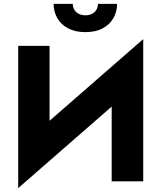

<svg xmlns="http://www.w3.org/2000/svg" viewBox="-20 -937 834 992"><path d="M715 -524 720 -735 79 -176 74 35ZM236 -700H74V35L236 -131ZM720 -735 557 -563V0H720ZM257 -917Q257 -877 276 -843.5Q295 -810 332 -790.5Q369 -771 421 -771Q474 -771 510.5 -790.5Q547 -810 566 -843.5Q585 -877 585 -917H486Q486 -900 478 -886.5Q470 -873 455.5 -865.5Q441 -858 421 -858Q402 -858 387 -865.5Q372 -873 364 -886.5Q356 -900 356 -917Z"/></svg>

Font: Glinicke Jost Bold
Style: Bold
Weight: 700
Version: Version 3.710